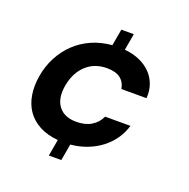

<svg xmlns="http://www.w3.org/2000/svg" viewBox="-124 -721 910 926"><g transform="rotate(20 331.5 -258.0)"><path d="M544 -182Q533 -144 510.5 -112Q488 -80 456.5 -56Q425 -32 385.5 -17Q346 -2 302 2L287 87H223L238 2Q182 -3 142 -24.5Q102 -46 78.5 -80Q55 -114 47.5 -159.5Q40 -205 49 -258Q58 -311 81.5 -356Q105 -401 140.5 -435.5Q176 -470 223.5 -491.5Q271 -513 329 -518L344 -603H408L393 -518Q436 -514 470 -499Q504 -484 527.5 -460Q551 -436 562.5 -404Q574 -372 571 -334H442Q437 -367 413 -386Q389 -405 343 -405Q280 -405 237.5 -366Q195 -327 182 -258Q170 -189 199.5 -150Q229 -111 291 -111Q337 -111 368 -130Q399 -149 414 -182H544Z"/></g></svg>

Font: SVN-Poppins SemiBold
Style: Italic
Weight: 600
Italic angle: -10°
Designer: Ninad Kale (Devanagari), Jonny Pinhorn (Latin)
Foundry: Indian Type Foundry
Version: Version 3.002 2017; ttfautohint (v1.8.3)